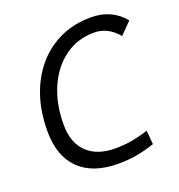

<svg xmlns="http://www.w3.org/2000/svg" viewBox="-129 -812 870 931"><g transform="rotate(-20 306.0 -346.5)"><path d="M325.2 9.8Q194.3 9.8 124.5 -58.8Q54.7 -127.4 54.7 -255.4Q54.7 -355 82.5 -437Q110.4 -519 161.6 -578.6Q212.9 -638.2 283.7 -670.7Q354.5 -703.1 440.4 -703.1Q548.3 -703.1 611.8 -625.5L553.2 -565.9Q501.5 -628.4 429.7 -628.4Q344.7 -628.4 279.3 -581.1Q213.9 -533.7 176.8 -450.4Q139.6 -367.2 139.6 -258.8Q139.6 -165.5 191.4 -115.2Q243.2 -64.9 338.4 -64.9Q421.4 -64.9 507.8 -94.2L514.2 -22.5Q466.8 -5.9 419.7 2Q372.6 9.8 325.2 9.8Z"/></g></svg>

Font: Cascadia Code NF SemiLight
Style: Italic
Weight: 350
Italic angle: -10°
Monospace: yes
Designer: Aaron Bell
Foundry: Saja Typeworks
Version: Version 2404.023; ttfautohint (v1.8.4)